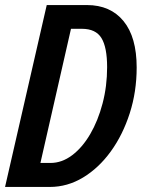

<svg xmlns="http://www.w3.org/2000/svg" viewBox="-21 -740 561 760"><path d="M-1 0 164 -720H323Q416 -720 468 -656.5Q520 -593 520 -473Q520 -377 492.5 -291.5Q465 -206 417.5 -140.5Q370 -75 308 -37.5Q246 0 176 0ZM303 -626H260L139 -95H179Q224 -95 264.5 -125.5Q305 -156 336 -209Q367 -262 385 -330.5Q403 -399 403 -474Q403 -553 380.5 -589.5Q358 -626 303 -626Z"/></svg>

Font: Instrument Sans Condensed SemiBold Italic
Style: Regular
Weight: 600
Width: 3
Italic angle: -13°
Designer: Rodrigo Fuenzalida
Foundry: fragTYPE
Version: Version 1.000; ttfautohint (v1.8.4.7-5d5b);gftools[0.9.28]